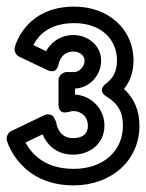

<svg xmlns="http://www.w3.org/2000/svg" viewBox="-31 -1306 442 581"><path d="M190 -970C216.1 -970 235 -951.9 235 -926C235 -901.9 220.2 -888 190 -888C145.6 -888 139.6 -931.1 138.9 -937.2L130.7 -953.6C123.2 -960.3 112.2 -961.9 103.2 -957.5L3.2 -909.5C-6.5 -904.9 -13.4 -892.4 -10.1 -880.3C-9.3 -877.6 28.9 -745 192 -745C303.8 -745 391 -818.4 391 -926C391 -971.7 374.4 -1009.4 344.3 -1036.7C362.9 -1060 373 -1089.2 373 -1123C373 -1219.5 294.9 -1286 194 -1286C45.3 -1286 14.7 -1167.2 13.6 -1162.2C11.6 -1152.1 16.4 -1139.6 27.3 -1134.4L111.3 -1094.4C140.6 -1080.4 145.4 -1107.6 146.3 -1111.3C147.5 -1117.2 154.7 -1150 192 -1150C211.3 -1150 225 -1136 225 -1123C225 -1102.5 207.2 -1088 194 -1088H171C160.3 -1088 146 -1078.1 146 -1063V-992C146 -951.2 179.5 -970 190 -970ZM108.4 -1151.2 69.8 -1169.6C83.1 -1195.1 114.1 -1236 194 -1236C273.1 -1236 323 -1188.5 323 -1123C323 -1090.9 311.9 -1070.3 290.7 -1053.7C290.7 -1053.7 258.9 -1033.3 293.1 -1012.6C324.5 -993.6 341 -967.8 341 -926C341 -849.6 282.2 -795 192 -795C99.5 -795 61.8 -845.6 46.2 -874.7L97.7 -899.5C109 -872.7 135.8 -838 190 -838C239.8 -838 285 -870.1 285 -926C285 -978.7 243.7 -1017 196 -1019.8V-1038C238.6 -1039.6 275 -1076.3 275 -1123C275 -1170 232.7 -1200 192 -1200C145.7 -1200 119.5 -1171.3 108.4 -1151.2Z"/></svg>

Font: Poland Can Into
Style: BigWritingsOLn
Weight: 700
Foundry: Cannot Into Space Fonts
Version: Version 0.92